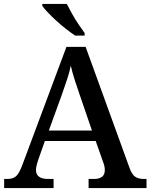

<svg xmlns="http://www.w3.org/2000/svg" viewBox="-20 -951 761 971"><path d="M1 0V-46H18Q46 -46 62 -60.5Q78 -75 95 -122L316 -714H413L634 -105Q646 -70 662.5 -58Q679 -46 706 -46H721V0H428V-46H456Q481 -46 495.5 -56.5Q510 -67 510 -91Q510 -100 508 -110Q506 -120 502 -130L464 -238H207L172 -139Q168 -127 165 -114Q162 -101 162 -91Q162 -68 178 -57Q194 -46 221 -46H251V0ZM227 -291H445L386 -463Q372 -503 359 -543Q346 -583 338 -619Q331 -584 319 -548.5Q307 -513 292 -470ZM360 -771Q339 -785 314 -804.5Q289 -824 265 -846Q241 -868 222 -888Q203 -908 194 -921V-931H318Q329 -909 344 -882Q359 -855 376.5 -829Q394 -803 408 -784V-771Z"/></svg>

Font: Noto Serif Khojki Medium
Style: Regular
Weight: 500
Version: Version 2.003